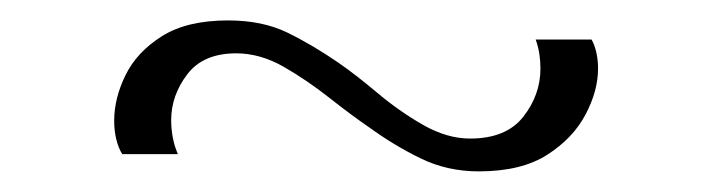

<svg xmlns="http://www.w3.org/2000/svg" viewBox="-20 -387 700 189"><path d="M451.3 -218.3Q420.5 -218.3 394.5 -230.9Q368.4 -243.5 343.6 -261.5Q325.8 -273.7 304.1 -290.8Q282.3 -308 259.2 -321.3Q236 -334.5 212.5 -334.5Q180 -334.5 164.3 -313.8Q148.5 -293 148.5 -268.7Q148.5 -260.1 150.1 -251.6Q151.7 -243.1 155.1 -235.3H100.3Q96.5 -241.5 94.5 -249.8Q92.4 -258.1 92.4 -268.2Q92.4 -290.2 103.5 -312.9Q114.6 -335.7 139.3 -351.3Q163.9 -366.9 204.5 -366.9Q238.1 -366.9 262.7 -355Q287.2 -343.1 313.4 -325.1Q329.6 -313.9 351.1 -295.9Q372.5 -277.8 396.2 -264.2Q420 -250.6 442.7 -250.6Q478.4 -250.6 495.2 -272.2Q512 -293.7 512 -319.5Q512 -326.7 510.9 -334.1Q509.7 -341.5 507.3 -348.1H562.3Q565.3 -342.9 567 -335.4Q568.7 -327.9 568.7 -319.4Q568.7 -297.6 556.4 -274.3Q544.1 -250.9 518.6 -234.6Q493.1 -218.3 451.3 -218.3Z"/></svg>

Font: Panamera Thin
Style: Regular
Weight: 100
Designer: Bastien Sozeau
Foundry: NBR — Bastien Sozeau
Version: Version 3.003;gftools[0.9.33]